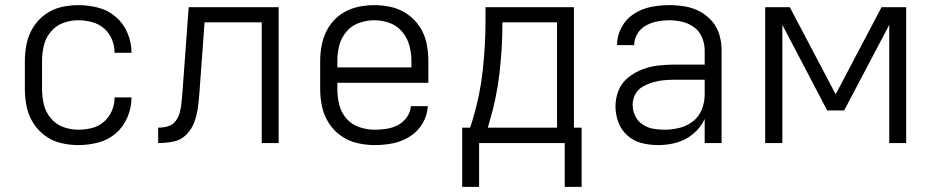

<svg xmlns="http://www.w3.org/2000/svg" viewBox="-20 -558 3640 749"><path d="M286 8Q325 8 363.5 -2Q402 -12 432 -38Q462 -64 477.5 -101.5Q493 -139 493 -178H427Q427 -178 427 -178Q427 -178 427 -178Q427 -151 416.5 -126Q406 -101 385.5 -83Q365 -65 338.5 -58.5Q312 -52 286 -52Q255 -52 226.5 -62.5Q198 -73 178 -97Q158 -121 151 -150.5Q144 -180 144 -210V-320Q144 -350 151 -380Q158 -410 178 -434Q198 -458 226.5 -468.5Q255 -479 286 -479Q312 -479 338.5 -472Q365 -465 385.5 -447.5Q406 -430 416.5 -404.5Q427 -379 427 -352Q427 -352 427 -352Q427 -352 427 -352H493Q493 -392 477.5 -429Q462 -466 432 -492Q402 -518 363.5 -528Q325 -538 286 -538Q251 -538 217.5 -530Q184 -522 156 -501.5Q128 -481 109.5 -451.5Q91 -422 84 -388Q77 -354 77 -320V-210Q77 -176 84 -142Q91 -108 109.5 -78.5Q128 -49 156 -28.5Q184 -8 217.5 0Q251 8 286 8Z M597 0Q627 0 656 -5.5Q685 -11 706.5 -32.5Q728 -54 738 -81.5Q748 -109 752 -138.5Q756 -168 758 -197L778 -471H1001V0H1067V-530H716L692 -201Q690 -182 688.5 -162.5Q687 -143 682.5 -123.5Q678 -104 666.5 -87.5Q655 -71 636 -65.5Q617 -60 597 -60Z M1442 8Q1478 8 1513 1Q1548 -6 1579 -25.5Q1610 -45 1628.5 -76.5Q1647 -108 1649 -144H1583Q1581 -120 1567 -100.5Q1553 -81 1532 -70Q1511 -59 1488 -55.5Q1465 -52 1442 -52Q1411 -52 1381.5 -62Q1352 -72 1331.5 -95.5Q1311 -119 1303.5 -149Q1296 -179 1296 -210V-235H1651V-320Q1651 -355 1644 -389Q1637 -423 1618 -452.5Q1599 -482 1570.5 -502Q1542 -522 1508.5 -530Q1475 -538 1440 -538Q1406 -538 1372 -530Q1338 -522 1309.5 -502Q1281 -482 1262.5 -452.5Q1244 -423 1236.5 -389Q1229 -355 1229 -320V-210Q1229 -175 1236.5 -141Q1244 -107 1263 -77.5Q1282 -48 1310.5 -28Q1339 -8 1373 0Q1407 8 1442 8ZM1585 -295H1296V-320Q1296 -351 1303.5 -380.5Q1311 -410 1331 -434Q1351 -458 1380.5 -468.5Q1410 -479 1440 -479Q1471 -479 1500 -468.5Q1529 -458 1549 -434Q1569 -410 1577 -380.5Q1585 -351 1585 -320Z M2183 171H2249V-60H2219V-530H1874V-480Q1874 -383 1863.5 -285.5Q1853 -188 1825 -95L1814 -60H1783V0H2183ZM1883 -60 1888 -78Q1917 -173 1928.5 -272Q1940 -371 1940 -471H2153V-60ZM1849 171V0H1783V171Z M2548 8Q2585 8 2620.5 -2Q2656 -12 2685 -36.5Q2714 -61 2729 -94V0H2795V-361Q2795 -392 2786.5 -422Q2778 -452 2757.5 -475.5Q2737 -499 2709.5 -513.5Q2682 -528 2651.5 -533Q2621 -538 2591 -538Q2555 -538 2519.5 -531Q2484 -524 2453 -504Q2422 -484 2404.5 -451Q2387 -418 2387 -382H2454Q2454 -406 2466.5 -426.5Q2479 -447 2500 -458.5Q2521 -470 2544 -474.5Q2567 -479 2591 -479Q2616 -479 2641.5 -473Q2667 -467 2688 -451.5Q2709 -436 2719 -411.5Q2729 -387 2729 -361V-306H2612Q2580 -306 2548.5 -302.5Q2517 -299 2486.5 -287.5Q2456 -276 2430.5 -255.5Q2405 -235 2393 -205Q2381 -175 2381 -143Q2381 -111 2392.5 -80.5Q2404 -50 2428.5 -28.5Q2453 -7 2484.5 0.5Q2516 8 2548 8ZM2572 -52Q2549 -52 2527 -56Q2505 -60 2486 -73Q2467 -86 2457.5 -106.5Q2448 -127 2448 -150Q2448 -171 2458.5 -190.5Q2469 -210 2488 -220.5Q2507 -231 2527.5 -237Q2548 -243 2569.5 -245Q2591 -247 2612 -247H2729V-189Q2729 -160 2718 -131.5Q2707 -103 2683 -84.5Q2659 -66 2630 -59Q2601 -52 2572 -52Z M2965 0H3032V-461L3207 -127H3273L3449 -461V0H3515V-530H3419L3240 -190L3061 -530H2965Z"/></svg>

Font: Iosevka Sparkle Light
Style: Regular
Weight: 300
Designer: Belleve Invis
Foundry: Belleve Invis
Version: Version 4.5.0; ttfautohint (v1.8.3)